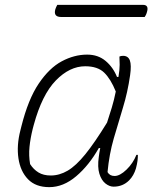

<svg xmlns="http://www.w3.org/2000/svg" viewBox="-20 -761 640 791"><path d="M339 -536Q384 -536 415 -510Q446 -484 462 -444H468Q473 -474 473 -494Q473 -514 472 -528Q478 -531 487 -531Q508 -531 515 -512Q522 -493 516 -451Q506 -381 486.5 -317.5Q467 -254 448.5 -190Q430 -126 423 -52Q432 -36 452 -36Q474 -36 501 -62Q528 -88 542 -123H548Q548 -111 546.5 -98.5Q545 -86 540 -67Q531 -37 512 -18Q486 8 448 8Q431 8 414.5 -5Q398 -18 389.5 -45Q381 -72 387 -115Q389 -132 393 -151H387Q347 -80 294 -35Q241 10 183 10Q127 10 95.5 -22.5Q64 -55 56 -108.5Q48 -162 64 -224L68 -240Q96 -352 139.5 -416.5Q183 -481 234.5 -508.5Q286 -536 339 -536ZM104 -85Q118 -63 138.5 -50.5Q159 -38 189 -38Q225 -38 259 -58Q293 -78 331.5 -125.5Q370 -173 421 -256Q431 -286 440.5 -317.5Q450 -349 457 -384Q436 -436 409 -462Q382 -488 331 -488Q267 -488 210 -429.5Q153 -371 119 -246L115 -231Q105 -191 101.5 -155.5Q98 -120 104 -85ZM216 -741H569Q595 -741 585 -710Q583 -703 580.5 -698.5Q578 -694 576 -691H232Q199 -691 208 -723Q211 -732 216 -741Z"/></svg>

Font: Recursive Mn Csl St Lt
Style: Italic
Weight: 300
Italic angle: -15°
Monospace: yes
Version: Version 1.079;hotconv 1.0.112;makeotfexe 2.5.65598; ttfautoh